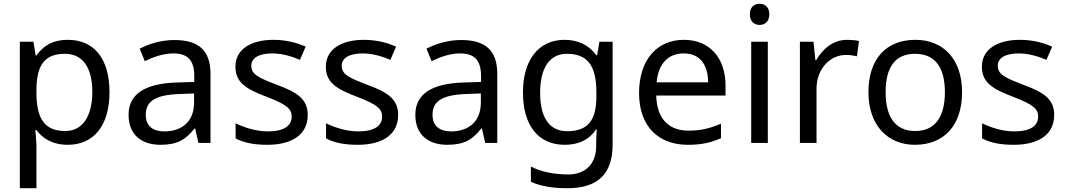

<svg xmlns="http://www.w3.org/2000/svg" viewBox="-20 -757 5649 1017"><path d="M340 -546C253 -546 205 -509 173 -463H169L157 -536H85V240H173V20C173 -5 169 -45 167 -68H173C204 -26 256 10 339 10C472 10 560 -86 560 -269C560 -454 472 -546 340 -546ZM324 -472C423 -472 469 -392 469 -270C469 -150 423 -63 326 -63C209 -63 173 -137 173 -269V-286C175 -411 215 -472 324 -472Z M903 -545C833 -545 767 -524 720 -499L747 -433C791 -454 842 -474 898 -474C968 -474 1009 -444 1009 -355V-323L918 -320C743 -315 661 -256 661 -149C661 -40 733 10 830 10C920 10 963 -17 1010 -76H1014L1031 0H1095V-365C1095 -490 1033 -545 903 -545ZM929 -259 1008 -262V-214C1008 -110 940 -61 850 -61C792 -61 752 -88 752 -148C752 -216 795 -254 929 -259Z M1610 -148C1610 -234 1551 -269 1449 -307C1346 -346 1311 -364 1311 -409C1311 -449 1350 -474 1422 -474C1474 -474 1524 -459 1569 -440L1599 -510C1549 -532 1493 -546 1428 -546C1308 -546 1227 -495 1227 -404C1227 -316 1289 -284 1393 -244C1498 -204 1525 -180 1525 -140C1525 -92 1487 -61 1398 -61C1335 -61 1270 -83 1228 -104V-24C1269 -2 1321 10 1396 10C1527 10 1610 -44 1610 -148Z M2089 -148C2089 -234 2030 -269 1928 -307C1825 -346 1790 -364 1790 -409C1790 -449 1829 -474 1901 -474C1953 -474 2003 -459 2048 -440L2078 -510C2028 -532 1972 -546 1907 -546C1787 -546 1706 -495 1706 -404C1706 -316 1768 -284 1872 -244C1977 -204 2004 -180 2004 -140C2004 -92 1966 -61 1877 -61C1814 -61 1749 -83 1707 -104V-24C1748 -2 1800 10 1875 10C2006 10 2089 -44 2089 -148Z M2422 -545C2352 -545 2286 -524 2239 -499L2266 -433C2310 -454 2361 -474 2417 -474C2487 -474 2528 -444 2528 -355V-323L2437 -320C2262 -315 2180 -256 2180 -149C2180 -40 2252 10 2349 10C2439 10 2482 -17 2529 -76H2533L2550 0H2614V-365C2614 -490 2552 -545 2422 -545ZM2448 -259 2527 -262V-214C2527 -110 2459 -61 2369 -61C2311 -61 2271 -88 2271 -148C2271 -216 2314 -254 2448 -259Z M2970 -546C2832 -546 2750 -438 2750 -267C2750 -92 2832 10 2971 10C3044 10 3100 -16 3137 -71H3141C3140 -59 3138 -21 3138 -5V16C3138 110 3082 167 2990 167C2913 167 2843 152 2792 125V206C2843 229 2907 240 2985 240C3149 240 3225 162 3225 9V-536H3155L3143 -465H3138C3098 -520 3040 -546 2970 -546ZM2982 -472C3090 -472 3139 -413 3139 -267V-246C3139 -117 3092 -62 2984 -62C2890 -62 2841 -134 2841 -266C2841 -398 2892 -472 2982 -472Z M3602 -546C3460 -546 3365 -440 3365 -264C3365 -85 3470 10 3623 10C3696 10 3744 -1 3799 -25V-102C3743 -78 3695 -65 3627 -65C3520 -65 3459 -130 3456 -251H3823V-304C3823 -450 3739 -546 3602 -546ZM3601 -474C3690 -474 3730 -412 3731 -321H3458C3467 -417 3517 -474 3601 -474Z M4004 -737C3975 -737 3952 -720 3952 -681C3952 -643 3975 -625 4004 -625C4031 -625 4055 -643 4055 -681C4055 -720 4031 -737 4004 -737ZM4047 -536H3959V0H4047Z M4467 -546C4392 -546 4337 -497 4303 -438H4299L4289 -536H4217V0H4305V-286C4305 -394 4378 -466 4461 -466C4479 -466 4502 -463 4519 -459L4530 -540C4512 -544 4487 -546 4467 -546Z M5076 -269C5076 -446 4974 -546 4829 -546C4675 -546 4580 -446 4580 -269C4580 -91 4684 10 4826 10C4979 10 5076 -91 5076 -269ZM4671 -269C4671 -396 4718 -472 4827 -472C4936 -472 4985 -396 4985 -269C4985 -142 4936 -63 4828 -63C4719 -63 4671 -142 4671 -269Z M5564 -148C5564 -234 5505 -269 5403 -307C5300 -346 5265 -364 5265 -409C5265 -449 5304 -474 5376 -474C5428 -474 5478 -459 5523 -440L5553 -510C5503 -532 5447 -546 5382 -546C5262 -546 5181 -495 5181 -404C5181 -316 5243 -284 5347 -244C5452 -204 5479 -180 5479 -140C5479 -92 5441 -61 5352 -61C5289 -61 5224 -83 5182 -104V-24C5223 -2 5275 10 5350 10C5481 10 5564 -44 5564 -148Z"/></svg>

Font: Noto Sans Brahmi
Style: Regular
Weight: 400
Designer: Monotype Design Team
Foundry: Monotype Imaging Inc.
Version: Version 2.004